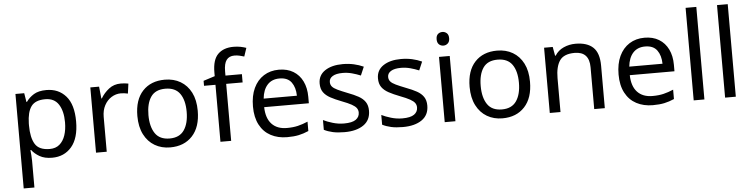

<svg xmlns="http://www.w3.org/2000/svg" viewBox="-54 -1048 6148 1571"><g transform="rotate(-5 3020.0 -262.5)"><path d="M340 -546Q439 -546 499.5 -477Q560 -408 560 -269Q560 -132 499.5 -61Q439 10 339 10Q277 10 236.5 -13.5Q196 -37 173 -68H167Q169 -51 171 -25Q173 1 173 20V240H85V-536H157L169 -463H173Q197 -498 236 -522Q275 -546 340 -546ZM324 -472Q242 -472 208.5 -426Q175 -380 173 -286V-269Q173 -170 205.5 -116.5Q238 -63 326 -63Q375 -63 406.5 -90Q438 -117 453.5 -163.5Q469 -210 469 -270Q469 -362 433.5 -417Q398 -472 324 -472Z M950 -546Q965 -546 982.5 -544.5Q1000 -543 1013 -540L1002 -459Q989 -462 973.5 -464Q958 -466 944 -466Q903 -466 867 -443.5Q831 -421 809.5 -380.5Q788 -340 788 -286V0H700V-536H772L782 -438H786Q812 -482 853 -514Q894 -546 950 -546Z M1559 -269Q1559 -136 1491.5 -63Q1424 10 1309 10Q1238 10 1182.5 -22.5Q1127 -55 1095 -117.5Q1063 -180 1063 -269Q1063 -402 1130 -474Q1197 -546 1312 -546Q1385 -546 1440.5 -513.5Q1496 -481 1527.5 -419.5Q1559 -358 1559 -269ZM1154 -269Q1154 -174 1191.5 -118.5Q1229 -63 1311 -63Q1392 -63 1430 -118.5Q1468 -174 1468 -269Q1468 -364 1430 -418Q1392 -472 1310 -472Q1228 -472 1191 -418Q1154 -364 1154 -269Z M1945 -468H1810V0H1722V-468H1628V-509L1722 -539V-570Q1722 -674 1768 -719.5Q1814 -765 1896 -765Q1928 -765 1954.5 -759.5Q1981 -754 2000 -747L1977 -678Q1961 -683 1940 -688Q1919 -693 1897 -693Q1853 -693 1831.5 -663.5Q1810 -634 1810 -571V-536H1945Z M2249 -546Q2318 -546 2367.5 -516Q2417 -486 2443.5 -431.5Q2470 -377 2470 -304V-251H2103Q2105 -160 2149.5 -112.5Q2194 -65 2274 -65Q2325 -65 2364.5 -74.5Q2404 -84 2446 -102V-25Q2405 -7 2365 1.5Q2325 10 2270 10Q2194 10 2135.5 -21Q2077 -52 2044.5 -113.5Q2012 -175 2012 -264Q2012 -352 2041.5 -415Q2071 -478 2124.5 -512Q2178 -546 2249 -546ZM2248 -474Q2185 -474 2148.5 -433.5Q2112 -393 2105 -321H2378Q2377 -389 2346 -431.5Q2315 -474 2248 -474Z M2955 -148Q2955 -70 2897 -30Q2839 10 2741 10Q2685 10 2644.5 1Q2604 -8 2573 -24V-104Q2605 -88 2650.5 -74.5Q2696 -61 2743 -61Q2810 -61 2840 -82.5Q2870 -104 2870 -140Q2870 -160 2859 -176Q2848 -192 2819.5 -208Q2791 -224 2738 -244Q2686 -264 2649 -284Q2612 -304 2592 -332Q2572 -360 2572 -404Q2572 -472 2627.5 -509Q2683 -546 2773 -546Q2822 -546 2864.5 -536.5Q2907 -527 2944 -510L2914 -440Q2880 -454 2843 -464Q2806 -474 2767 -474Q2713 -474 2684.5 -456.5Q2656 -439 2656 -409Q2656 -387 2669 -371.5Q2682 -356 2712.5 -341.5Q2743 -327 2794 -307Q2845 -288 2881 -268Q2917 -248 2936 -219.5Q2955 -191 2955 -148Z M3434 -148Q3434 -70 3376 -30Q3318 10 3220 10Q3164 10 3123.5 1Q3083 -8 3052 -24V-104Q3084 -88 3129.5 -74.5Q3175 -61 3222 -61Q3289 -61 3319 -82.5Q3349 -104 3349 -140Q3349 -160 3338 -176Q3327 -192 3298.5 -208Q3270 -224 3217 -244Q3165 -264 3128 -284Q3091 -304 3071 -332Q3051 -360 3051 -404Q3051 -472 3106.5 -509Q3162 -546 3252 -546Q3301 -546 3343.5 -536.5Q3386 -527 3423 -510L3393 -440Q3359 -454 3322 -464Q3285 -474 3246 -474Q3192 -474 3163.5 -456.5Q3135 -439 3135 -409Q3135 -387 3148 -371.5Q3161 -356 3191.5 -341.5Q3222 -327 3273 -307Q3324 -288 3360 -268Q3396 -248 3415 -219.5Q3434 -191 3434 -148Z M3609 -737Q3629 -737 3644.5 -723.5Q3660 -710 3660 -681Q3660 -653 3644.5 -639Q3629 -625 3609 -625Q3587 -625 3572 -639Q3557 -653 3557 -681Q3557 -710 3572 -723.5Q3587 -737 3609 -737ZM3652 -536V0H3564V-536Z M4288 -269Q4288 -136 4220.5 -63Q4153 10 4038 10Q3967 10 3911.5 -22.5Q3856 -55 3824 -117.5Q3792 -180 3792 -269Q3792 -402 3859 -474Q3926 -546 4041 -546Q4114 -546 4169.5 -513.5Q4225 -481 4256.5 -419.5Q4288 -358 4288 -269ZM3883 -269Q3883 -174 3920.5 -118.5Q3958 -63 4040 -63Q4121 -63 4159 -118.5Q4197 -174 4197 -269Q4197 -364 4159 -418Q4121 -472 4039 -472Q3957 -472 3920 -418Q3883 -364 3883 -269Z M4685 -546Q4781 -546 4830 -499.5Q4879 -453 4879 -349V0H4792V-343Q4792 -472 4672 -472Q4583 -472 4549 -422Q4515 -372 4515 -278V0H4427V-536H4498L4511 -463H4516Q4542 -505 4588 -525.5Q4634 -546 4685 -546Z M5252 -546Q5321 -546 5370.5 -516Q5420 -486 5446.5 -431.5Q5473 -377 5473 -304V-251H5106Q5108 -160 5152.5 -112.5Q5197 -65 5277 -65Q5328 -65 5367.5 -74.5Q5407 -84 5449 -102V-25Q5408 -7 5368 1.5Q5328 10 5273 10Q5197 10 5138.5 -21Q5080 -52 5047.5 -113.5Q5015 -175 5015 -264Q5015 -352 5044.5 -415Q5074 -478 5127.5 -512Q5181 -546 5252 -546ZM5251 -474Q5188 -474 5151.5 -433.5Q5115 -393 5108 -321H5381Q5380 -389 5349 -431.5Q5318 -474 5251 -474Z M5697 0H5609V-760H5697Z M5955 0H5867V-760H5955Z"/></g></svg>

Font: Noto Sans Medefaidrin
Style: Regular
Weight: 400
Designer: Dalton Maag Ltd
Foundry: Dalton Maag Ltd
Version: Version 1.002; ttfautohint (v1.8.4.7-5d5b)